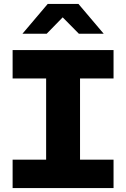

<svg xmlns="http://www.w3.org/2000/svg" viewBox="-20 -954 640 974"><path d="M44 0V-144H214V-556H44V-700H556V-556H386V-144H556V0ZM94 -783 222 -934H378L506 -783H380L298 -866L217 -783Z"/></svg>

Font: Red Hat Mono
Style: Bold
Weight: 700
Monospace: yes
Designer: Pentagram, MCKL
Foundry: Pentagram, MCKL
Version: Version 1.023; ttfautohint (v1.8.3)